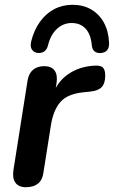

<svg xmlns="http://www.w3.org/2000/svg" viewBox="-20 -773 475 801"><path d="M88 8Q58 8 44.5 -10.5Q31 -29 36 -63L95 -437Q100 -467 118 -482Q136 -497 165 -497Q194 -497 207.5 -479Q221 -461 216 -427L207 -371H197Q217 -430 263 -462.5Q309 -495 372 -499Q400 -501 409.5 -491Q419 -481 419 -458Q419 -425 404 -409.5Q389 -394 357 -391L328 -388Q261 -381 232 -347.5Q203 -314 193 -254L161 -52Q157 -22 138.5 -7Q120 8 88 8ZM138 -552Q121 -554 113 -566.5Q105 -579 110 -600Q122 -648 147 -682.5Q172 -717 206.5 -735Q241 -753 283 -753Q327 -753 360.5 -733.5Q394 -714 413.5 -678.5Q433 -643 435 -594Q436 -576 428 -565Q420 -554 403 -552Q387 -550 376 -557.5Q365 -565 363 -584Q359 -630 337 -653.5Q315 -677 279 -677Q244 -677 217.5 -652.5Q191 -628 180 -583Q176 -567 165.5 -559Q155 -551 138 -552Z"/></svg>

Font: Nunito ExtraLight
Style: Italic
Weight: 200
Italic angle: -9°
Designer: Vernon Adams
Foundry: Vernon Adams
Version: Version 3.602